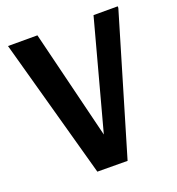

<svg xmlns="http://www.w3.org/2000/svg" viewBox="-135 -859 892 969"><g transform="rotate(-20 310.5 -374.5)"><path d="M223 0 16 -750H174L334 -99H300L475 -749H605V-740L385 1Z"/></g></svg>

Font: Kufam SemiBold
Style: Italic
Weight: 600
Italic angle: -11°
Designer: Artur Schmal
Foundry: Original Type
Version: Version 1.301; ttfautohint (v1.8.3)